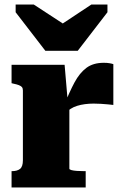

<svg xmlns="http://www.w3.org/2000/svg" viewBox="-20 -827 551 847"><path d="M180 -603H323L454 -773V-807H383L211 -693L302 -694L129 -807H49V-773ZM480 -544V-364Q472 -365 457 -366.5Q442 -368 425 -369Q408 -370 393 -370Q373 -370 354.5 -367.5Q336 -365 320 -360Q304 -355 291 -346.5Q278 -338 266 -325L262 -360Q286 -421 308.5 -463Q331 -505 361 -527.5Q391 -550 438 -550Q453 -550 464 -548Q475 -546 480 -544ZM31 0V-72H33Q56 -72 68.5 -82Q81 -92 81 -120V-428Q81 -438 76.5 -443Q72 -448 63 -451.5Q54 -455 39 -458L31 -460V-541H265L279 -378L286 -380V-83Q286 -79 295.5 -76.5Q305 -74 320 -73Q335 -72 351 -72H358V0Z"/></svg>

Font: Roboto Serif 20pt ExtraBold
Style: Regular
Weight: 800
Version: Version 1.008